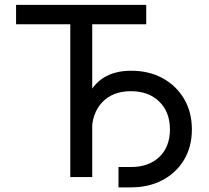

<svg xmlns="http://www.w3.org/2000/svg" viewBox="-20 -748 881 811"><path d="M47.9 -645.5V-727.5H597.7V-645.5H369.6V0H276.9V-645.5ZM480.5 43.5V-42.5H532.7Q608.4 -42.5 653.1 -85.2Q697.8 -127.9 697.8 -201.2Q697.8 -274.9 652.8 -318.8Q607.9 -362.8 532.7 -362.8Q456.5 -362.8 412.1 -316.4Q367.7 -270 367.7 -189.9H324.2Q324.2 -274.9 347.7 -332.8Q371.1 -390.6 418 -419.9Q464.8 -449.2 534.2 -449.2Q609.4 -449.2 667 -417.7Q724.6 -386.2 757.6 -330.3Q790.5 -274.4 790.5 -201.2Q790.5 -128.4 757.6 -73.2Q724.6 -18.1 666.5 12.7Q608.4 43.5 532.7 43.5Z"/></svg>

Font: Adwaita Sans
Style: Regular
Weight: 400
Designer: Rasmus Andersson
Foundry: rsms
Version: Version 4.001;git-9221beed3